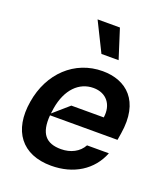

<svg xmlns="http://www.w3.org/2000/svg" viewBox="-147 -902 883 1015"><g transform="rotate(20 295.0 -394.5)"><path d="M351.6 -800.4H225.9L307.5 -635.7H404.1ZM345.9 -552.6C188.6 -552.6 67.8 -437.9 40.5 -269.9C11.7 -98.4 94.1 10.7 258.5 10.7C385.7 10.7 483 -51.1 524.1 -155.5H401.3C378.6 -113.3 332.4 -89.5 277.7 -89.5C193.5 -89.5 154.5 -133.2 163 -237.9H542.6L549 -277C580.3 -468.4 479 -552.6 345.9 -552.6ZM251.4 -324.6 164.1 -248.6C165.1 -258.2 166.5 -268.5 168.3 -279.1C186.8 -390.3 249.6 -452.4 330.3 -452.4C404.1 -452.4 445 -398.4 433.9 -324.6Z"/></g></svg>

Font: Riot Sans 2.0
Style: Bold Italic
Weight: 600
Italic angle: -9.39999°
Designer: Rasmus Andersson
Foundry: rsms
Version: Version 3.006;hotconv 1.0.109;makeotfexe 2.5.65596